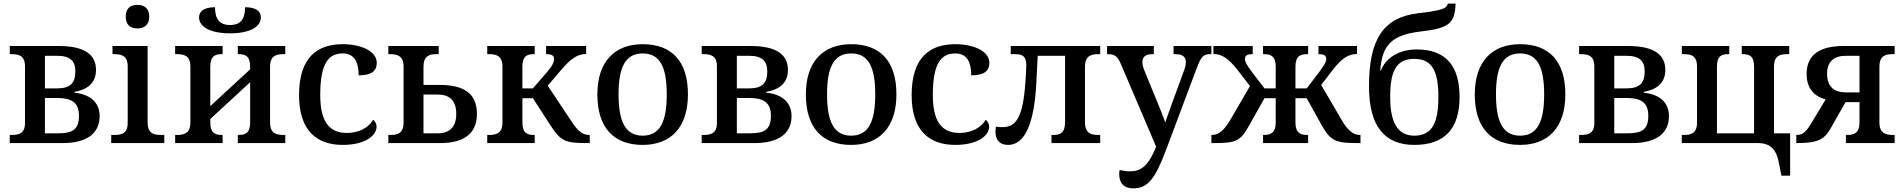

<svg xmlns="http://www.w3.org/2000/svg" viewBox="-20 -790 10514 1060"><path d="M34 0H325C463 0 530 -56 530 -149C530 -227 475 -270 391 -278V-283C456 -294 510 -327 510 -404C510 -489 446 -536 305 -536H34V-491H45C84 -491 118 -482 118 -424V-111C118 -53 84 -45 45 -45H34ZM228 -302V-482H295C368 -482 396 -453 396 -396C396 -332 369 -302 295 -302ZM228 -54V-249H297C374 -249 416 -225 416 -151C416 -75 381 -54 300 -54Z M739 -633C774 -633 804 -651 804 -698C804 -746 774 -763 739 -763C702 -763 674 -746 674 -698C674 -651 702 -633 739 -633ZM594 0H887V-45H868C828 -45 795 -54 795 -115V-536H601V-491H612C651 -491 685 -482 685 -424V-111C685 -53 651 -45 612 -45H594Z M1250 -606C1356 -606 1420 -640 1420 -694C1420 -731 1390 -750 1333 -750C1333 -685 1309 -652 1250 -652C1192 -652 1167 -685 1167 -750C1110 -750 1079 -730 1079 -694C1079 -640 1144 -606 1250 -606ZM947 0H1209V-45H1204C1169 -45 1141 -54 1141 -114V-133L1361 -336V-114C1361 -54 1333 -45 1298 -45H1293V0H1555V-45H1544C1505 -45 1471 -54 1471 -114V-422C1471 -482 1505 -491 1544 -491H1555V-536H1293V-491H1298C1333 -491 1361 -482 1361 -422V-407L1141 -204V-422C1141 -482 1169 -491 1204 -491H1209V-536H947V-491H958C997 -491 1031 -482 1031 -422V-114C1031 -54 997 -45 958 -45H947Z M1872 10C1998 10 2059 -43 2059 -90C2059 -107 2051 -120 2040 -129C2016 -86 1962 -56 1895 -56C1792 -56 1748 -126 1748 -266C1748 -444 1796 -495 1872 -495C1941 -495 1960 -440 1960 -374C2031 -374 2060 -398 2060 -443C2060 -509 1971 -546 1872 -546C1735 -546 1631 -477 1631 -265C1631 -67 1730 10 1872 10Z M2124 0H2409C2530 0 2613 -44 2613 -161C2613 -282 2530 -321 2409 -321H2318V-422C2318 -481 2350 -491 2388 -491H2402V-536H2124V-491H2135C2174 -491 2208 -481 2208 -422V-114C2208 -52 2174 -45 2135 -45H2124ZM2318 -54V-268H2397C2461 -268 2499 -235 2499 -161C2499 -88 2461 -54 2397 -54Z M2670 0H2932V-45H2927C2892 -45 2864 -54 2864 -114V-248H2922L3021 -95C3076 -11 3101 0 3221 0H3236V-45H3232C3191 -45 3164 -75 3131 -126L3004 -317L3078 -404C3129 -463 3166 -492 3216 -492V-536H2995V-491C3025 -491 3039 -484 3039 -465C3039 -449 3033 -431 3000 -392L2922 -302H2864V-422C2864 -481 2890 -491 2927 -491H2932V-536H2670V-491H2681C2719 -491 2754 -482 2754 -422V-114C2754 -53 2718 -45 2681 -45H2670Z M3528 10C3681 10 3778 -84 3778 -269C3778 -453 3688 -546 3528 -546C3376 -546 3278 -453 3278 -269C3278 -84 3369 10 3528 10ZM3528 -41C3431 -41 3395 -122 3395 -269C3395 -416 3431 -495 3528 -495C3626 -495 3661 -416 3661 -269C3661 -122 3626 -41 3528 -41Z M3854 0H4145C4283 0 4350 -56 4350 -149C4350 -227 4295 -270 4211 -278V-283C4276 -294 4330 -327 4330 -404C4330 -489 4266 -536 4125 -536H3854V-491H3865C3904 -491 3938 -482 3938 -424V-111C3938 -53 3904 -45 3865 -45H3854ZM4048 -302V-482H4115C4188 -482 4216 -453 4216 -396C4216 -332 4189 -302 4115 -302ZM4048 -54V-249H4117C4194 -249 4236 -225 4236 -151C4236 -75 4201 -54 4120 -54Z M4679 10C4832 10 4929 -84 4929 -269C4929 -453 4839 -546 4679 -546C4527 -546 4429 -453 4429 -269C4429 -84 4520 10 4679 10ZM4679 -41C4582 -41 4546 -122 4546 -269C4546 -416 4582 -495 4679 -495C4777 -495 4812 -416 4812 -269C4812 -122 4777 -41 4679 -41Z M5254 10C5380 10 5441 -43 5441 -90C5441 -107 5433 -120 5422 -129C5398 -86 5344 -56 5277 -56C5174 -56 5130 -126 5130 -266C5130 -444 5178 -495 5254 -495C5323 -495 5342 -440 5342 -374C5413 -374 5442 -398 5442 -443C5442 -509 5353 -546 5254 -546C5117 -546 5013 -477 5013 -265C5013 -67 5112 10 5254 10Z M5546 10C5636 10 5689 -103 5701 -326L5709 -482H5860V-115C5860 -54 5831 -45 5794 -45H5785V0H6054V-45H6043C6004 -45 5970 -54 5970 -115V-421C5970 -482 6004 -491 6043 -491H6054V-536H5560V-491H5587C5627 -491 5646 -476 5646 -431C5646 -407 5643 -367 5641 -335C5627 -137 5588 -88 5513 -88C5502 -88 5491 -89 5478 -91C5477 -82 5476 -72 5476 -62C5476 -20 5496 10 5546 10Z M6237 250C6318 250 6359 194 6419 34L6587 -414C6611 -478 6625 -491 6660 -491H6668V-536H6459V-491H6468C6507 -491 6527 -478 6527 -446C6527 -435 6523 -417 6517 -401L6447 -210C6438 -183 6427 -155 6413 -114C6397 -159 6382 -197 6369 -227L6295 -408C6290 -422 6287 -434 6287 -446C6287 -477 6305 -491 6342 -491H6350V-536H6092V-491H6095C6134 -491 6150 -479 6167 -439L6363 20L6352 45C6316 126 6278 156 6218 156C6201 156 6182 153 6161 149C6160 157 6159 164 6159 172C6159 222 6186 250 6237 250Z M6668 0H6682C6801 0 6828 -10 6875 -95L6961 -248H7023V-114C7023 -54 6993 -45 6958 -45H6953V0H7202V-45H7197C7162 -45 7132 -54 7132 -114V-248H7194L7279 -95C7327 -10 7358 0 7477 0H7491V-45H7487C7448 -45 7418 -75 7388 -126L7274 -321L7338 -404C7384 -464 7422 -492 7472 -492V-536H7259V-491C7289 -491 7302 -484 7302 -464C7302 -449 7293 -433 7263 -392L7194 -302H7132V-422C7132 -481 7160 -491 7197 -491H7202V-536H6953V-491H6958C6995 -491 7023 -481 7023 -422V-302H6961L6892 -392C6862 -433 6853 -449 6853 -464C6853 -484 6866 -491 6896 -491V-536H6679V-492C6728 -492 6766 -463 6812 -404L6881 -315L6771 -126C6740 -75 6711 -45 6672 -45H6668Z M7788 10C7960 10 8038 -84 8038 -254C8038 -428 7961 -517 7801 -517C7699 -517 7628 -466 7604 -401H7600C7610 -537 7659 -597 7823 -616C7983 -634 8012 -663 8016 -770H7973C7968 -743 7941 -732 7810 -717C7616 -694 7538 -572 7538 -313C7538 -93 7624 10 7788 10ZM7788 -41C7695 -41 7655 -116 7655 -254C7655 -394 7686 -465 7788 -465C7889 -465 7921 -394 7921 -254C7921 -116 7889 -41 7788 -41Z M8372 10C8525 10 8622 -84 8622 -269C8622 -453 8532 -546 8372 -546C8220 -546 8122 -453 8122 -269C8122 -84 8213 10 8372 10ZM8372 -41C8275 -41 8239 -122 8239 -269C8239 -416 8275 -495 8372 -495C8470 -495 8505 -416 8505 -269C8505 -122 8470 -41 8372 -41Z M8698 0H8989C9127 0 9194 -56 9194 -149C9194 -227 9139 -270 9055 -278V-283C9120 -294 9174 -327 9174 -404C9174 -489 9110 -536 8969 -536H8698V-491H8709C8748 -491 8782 -482 8782 -424V-111C8782 -53 8748 -45 8709 -45H8698ZM8892 -302V-482H8959C9032 -482 9060 -453 9060 -396C9060 -332 9033 -302 8959 -302ZM8892 -54V-249H8961C9038 -249 9080 -225 9080 -151C9080 -75 9045 -54 8964 -54Z M9815 180H9863V-54H9774V-422C9774 -484 9808 -491 9847 -491H9858V-536H9596V-491H9601C9635 -491 9664 -484 9664 -422V-54H9459V-422C9459 -484 9488 -491 9522 -491H9527V-536H9265V-491H9276C9315 -491 9349 -484 9349 -422V-114C9349 -52 9315 -45 9276 -45H9265V0H9686C9761 0 9788 43 9801 109Z M9897 0C10017 0 10052 -20 10087 -82L10169 -226H10246V-114C10246 -55 10215 -45 10179 -45H10171V0H10440V-45H10429C10390 -45 10356 -55 10356 -114V-422C10356 -483 10390 -491 10429 -491H10440V-536H10157C10033 -536 9954 -492 9954 -382C9954 -299 9998 -258 10059 -241L9977 -105C9951 -63 9933 -45 9900 -45H9897ZM10170 -280C10106 -280 10067 -312 10067 -382C10067 -450 10105 -482 10170 -482H10246V-280Z"/></svg>

Font: Noto Serif Medium
Style: Regular
Weight: 500
Designer: Monotype Design Team
Foundry: Monotype Imaging Inc.
Version: Version 2.013